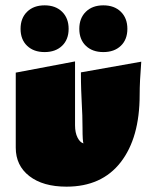

<svg xmlns="http://www.w3.org/2000/svg" viewBox="-20 -688 577 719"><path d="M509 -457Q503 -382 503 -333Q503 -172 432 -80.5Q361 11 229 11Q141 11 90 -28.5Q39 -68 39 -135V-416L261 -458V-219Q261 -191 270.5 -172.5Q280 -154 293 -151Q289 -155 289 -211Q289 -254 286 -305Q285 -323 284 -351.5Q283 -380 283 -417ZM57 -580Q57 -620 81.5 -644Q106 -668 147 -668Q188 -668 212.5 -644Q237 -620 237 -580Q237 -540 212.5 -516.5Q188 -493 147 -493Q106 -493 81.5 -516.5Q57 -540 57 -580ZM277 -580Q277 -620 301.5 -644Q326 -668 367 -668Q408 -668 432.5 -644Q457 -620 457 -580Q457 -540 432.5 -516.5Q408 -493 367 -493Q326 -493 301.5 -516.5Q277 -540 277 -580Z"/></svg>

Font: Ysabeau Black
Style: Regular
Weight: 900
Designer: Christian Thalmann (Catharsis Fonts)
Version: Version 0.003